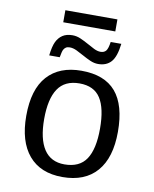

<svg xmlns="http://www.w3.org/2000/svg" viewBox="-91 -895 782 974"><g transform="rotate(10 300.0 -408.0)"><path d="M535.6 -264.6Q535.6 -131.3 474.4 -60.8Q413.1 9.8 297.4 9.8Q184.1 9.8 123.8 -61.5Q63.5 -132.8 63.5 -264.6Q63.5 -400.9 125.2 -469.5Q187 -538.1 300.3 -538.1Q419.4 -538.1 477.5 -470.2Q535.6 -402.3 535.6 -264.6ZM443.4 -264.6Q443.4 -369.6 409.9 -421.4Q376.5 -473.1 301.8 -473.1Q226.1 -473.1 190.9 -420.4Q155.8 -367.7 155.8 -264.6Q155.8 -162.1 190.9 -108.6Q226.1 -55.2 296.4 -55.2Q374 -55.2 408.7 -107.4Q443.4 -159.7 443.4 -264.6ZM376.5 -586.4Q356 -586.4 335.4 -595.5Q314.9 -604.5 295.4 -615.5Q275.9 -626.5 257.1 -635.5Q238.3 -644.5 221.2 -644.5Q209 -644.5 201.7 -639.9Q194.3 -635.3 189.5 -626.5Q184.6 -617.7 179.2 -586.4H125Q130.4 -633.3 141.8 -657.2Q153.3 -681.2 173.3 -694.3Q193.4 -707.5 224.1 -707.5Q245.6 -707.5 266.1 -698.5Q286.6 -689.5 306.2 -678.5Q325.7 -667.5 343.8 -658.4Q361.8 -649.4 377.9 -649.4Q396 -649.4 405.8 -660.9Q415.5 -672.4 420.4 -707.5H475.1Q467.3 -640.1 443.1 -613.3Q418.9 -586.4 376.5 -586.4ZM434.1 -764.2H166V-826.2H434.1Z"/></g></svg>

Font: Cousine
Style: Regular
Weight: 400
Monospace: yes
Designer: Steve Matteson
Foundry: Ascender Corporation
Version: Version 1.20